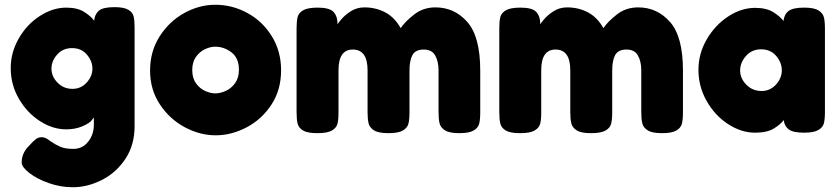

<svg xmlns="http://www.w3.org/2000/svg" viewBox="-20 -559 3523 806"><path d="M545 -443V-29Q545 49 507 107Q469 165 408.5 196Q348 227 285 227Q234 227 184.5 209.5Q135 192 103 167Q71 142 71 123Q71 86 98 57L101 54Q120 33 130.5 25Q141 17 155 17Q164 17 172.5 21Q181 25 192 34Q214 49 234 57.5Q254 66 288 66Q326 66 350 36Q374 6 374 -36V-66Q374 -66 364.5 -53.5Q355 -41 325 -28.5Q295 -16 258 -16Q201 -16 147 -51Q93 -86 59 -145Q25 -204 25 -273Q25 -339 59 -398Q93 -457 147.5 -492Q202 -527 258 -527Q306 -527 335 -508Q364 -489 375 -472Q378 -500 395.5 -514.5Q413 -529 461 -529Q500 -529 518.5 -518Q537 -507 541 -490Q545 -473 545 -443ZM368 -271Q368 -302 345 -329.5Q322 -357 282 -357Q244 -357 220 -330Q196 -303 196 -271Q196 -238 221.5 -212Q247 -186 284 -186Q320 -186 344 -212.5Q368 -239 368 -271Z M1160 -264Q1160 -181 1119 -119Q1078 -57 1014.5 -24Q951 9 886 9Q819 9 755.5 -25Q692 -59 651 -121Q610 -183 610 -263Q610 -343 650 -406Q690 -469 753 -504Q816 -539 884 -539Q955 -539 1018.5 -504.5Q1082 -470 1121 -407Q1160 -344 1160 -264ZM983 -266Q983 -315 952 -339Q921 -363 883 -363Q863 -363 840.5 -352.5Q818 -342 802.5 -320Q787 -298 787 -265Q787 -231 803 -209Q819 -187 841.5 -177Q864 -167 884 -167Q904 -167 927 -177Q950 -187 966.5 -209.5Q983 -232 983 -266Z M1996 -263V-88Q1996 -57 1991.5 -39.5Q1987 -22 1968 -11Q1949 0 1908 0Q1867 0 1848.5 -11.5Q1830 -23 1825.5 -40.5Q1821 -58 1821 -89V-264Q1821 -301 1807 -326Q1793 -351 1759 -351Q1724 -351 1711.5 -328Q1699 -305 1699 -263V-88Q1699 -57 1694.5 -39.5Q1690 -22 1671 -11Q1652 0 1610 0Q1569 0 1550.5 -11.5Q1532 -23 1527.5 -40.5Q1523 -58 1523 -89V-264Q1523 -351 1461 -351Q1401 -351 1401 -264V-87Q1401 -56 1396.5 -39Q1392 -22 1373 -11Q1354 0 1312 0Q1271 0 1252.5 -11Q1234 -22 1229.5 -39.5Q1225 -57 1225 -88V-440Q1225 -471 1229.5 -488Q1234 -505 1253 -516Q1272 -527 1314 -527Q1363 -527 1380 -509Q1397 -491 1397 -457Q1397 -459 1412.5 -477.5Q1428 -496 1453 -512Q1478 -528 1510 -528Q1557 -528 1596.5 -507.5Q1636 -487 1662 -441Q1681 -469 1719 -498.5Q1757 -528 1808 -528Q1888 -528 1942 -466.5Q1996 -405 1996 -263Z M2847 -263V-88Q2847 -57 2842.5 -39.5Q2838 -22 2819 -11Q2800 0 2759 0Q2718 0 2699.5 -11.5Q2681 -23 2676.5 -40.5Q2672 -58 2672 -89V-264Q2672 -301 2658 -326Q2644 -351 2610 -351Q2575 -351 2562.5 -328Q2550 -305 2550 -263V-88Q2550 -57 2545.5 -39.5Q2541 -22 2522 -11Q2503 0 2461 0Q2420 0 2401.5 -11.5Q2383 -23 2378.5 -40.5Q2374 -58 2374 -89V-264Q2374 -351 2312 -351Q2252 -351 2252 -264V-87Q2252 -56 2247.5 -39Q2243 -22 2224 -11Q2205 0 2163 0Q2122 0 2103.5 -11Q2085 -22 2080.5 -39.5Q2076 -57 2076 -88V-440Q2076 -471 2080.5 -488Q2085 -505 2104 -516Q2123 -527 2165 -527Q2214 -527 2231 -509Q2248 -491 2248 -457Q2248 -459 2263.5 -477.5Q2279 -496 2304 -512Q2329 -528 2361 -528Q2408 -528 2447.5 -507.5Q2487 -487 2513 -441Q2532 -469 2570 -498.5Q2608 -528 2659 -528Q2739 -528 2793 -466.5Q2847 -405 2847 -263Z M3443 -439V-89Q3443 -58 3438.5 -41Q3434 -24 3415 -13Q3396 -2 3355 -2Q3310 -2 3291.5 -15.5Q3273 -29 3270 -55Q3257 -37 3228.5 -19.5Q3200 -2 3150 -2Q3092 -2 3036.5 -38Q2981 -74 2946.5 -135Q2912 -196 2912 -266Q2912 -334 2947 -394Q2982 -454 3037 -490Q3092 -526 3150 -526Q3198 -526 3227 -507.5Q3256 -489 3269 -471Q3272 -499 3290.5 -513Q3309 -527 3356 -527Q3397 -527 3415.5 -515.5Q3434 -504 3438.5 -487Q3443 -470 3443 -439ZM3262 -264Q3262 -296 3238.5 -324Q3215 -352 3175 -352Q3136 -352 3111.5 -324Q3087 -296 3087 -263Q3087 -230 3113 -203.5Q3139 -177 3177 -177Q3213 -177 3237.5 -204Q3262 -231 3262 -264Z"/></svg>

Font: Fredoka One
Style: Regular
Weight: 400
Designer: Milena B. Brandão, Ben Nathan
Version: Version 2.000; ttfautohint (v1.5.33-1714) -l 8 -r 50 -G 200 